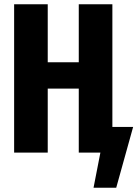

<svg xmlns="http://www.w3.org/2000/svg" viewBox="-20 -713 642 897"><path d="M505 -120H602L523 164H417L449 0H348V-299H203V0H46V-693H203V-422H348V-693H505Z"/></svg>

Font: Fira Sans Extra Condensed
Style: Bold
Weight: 700
Width: 1
Designer: Carrois Corporate & Edenspiekermann AG
Foundry: Carrois Corporate GbR & Edenspiekermann AG
Version: Version 4.203